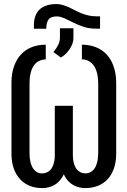

<svg xmlns="http://www.w3.org/2000/svg" viewBox="-20 -935 640 965"><path d="M391.6 -710.4V-636.7Q406.7 -636.7 419.2 -631.6Q431.6 -626.5 441.9 -616.7Q448.7 -609.9 454.6 -600.3Q460.4 -590.8 464.4 -579.1Q468.8 -566.4 470.9 -551Q473.1 -535.6 473.6 -518.1V-164.1Q473.1 -137.2 467.5 -116.7Q461.9 -96.2 451.7 -83.5Q443.4 -73.7 432.9 -68.6Q422.4 -63.5 409.7 -63.5Q396.5 -63.5 385.5 -68.6Q374.5 -73.7 366.2 -83.5Q360.4 -90.8 356 -101.1Q351.6 -111.3 349.1 -124Q347.7 -131.3 346.9 -139.2Q346.2 -147 346.2 -155.3V-403.3H255.4V-155.3Q255.4 -146 254.6 -137.5Q253.9 -128.9 252 -121.6Q249 -107.9 243.9 -97.2Q238.8 -86.4 231.4 -79.1Q223.6 -71.8 213.6 -67.6Q203.6 -63.5 191.9 -63.5Q177.7 -63.5 166.5 -69.6Q155.3 -75.7 147 -87.4Q138.2 -100.1 133.3 -119.6Q128.4 -139.2 128.4 -164.1V-518.1Q128.4 -531.7 129.6 -543.9Q130.9 -556.2 133.8 -566.9Q137.2 -582.5 143.6 -595Q149.9 -607.4 158.7 -616.2Q168.5 -626 181.6 -631.1Q194.8 -636.2 210 -636.7V-710.4Q171.4 -710.4 139.6 -698Q107.9 -685.5 85.4 -661.1Q75.2 -650.4 67.1 -637.2Q59.1 -624 53.2 -608.9Q45.4 -589.8 41.5 -567.1Q37.6 -544.4 37.6 -518.1V-164.1Q37.6 -121.6 48.8 -89.1Q60.1 -56.6 80.6 -34.7Q100.6 -12.7 128.9 -1.2Q157.2 10.3 191.9 10.3Q214.8 10.3 234.9 3.2Q254.9 -3.9 270.5 -17.6Q279.3 -25.9 287.1 -36.1Q294.9 -46.4 300.8 -59.1Q306.2 -46.9 313.5 -36.6Q320.8 -26.4 329.6 -18.6Q345.2 -4.4 365.5 2.9Q385.7 10.3 409.7 10.3Q443.8 10.3 472.4 -1.2Q501 -12.7 521.5 -34.7Q541.5 -56.6 552.7 -89.1Q564 -121.6 564 -164.1V-518.1Q564 -543 560.3 -564.7Q556.6 -586.4 549.8 -604.5Q543.9 -621.1 535.4 -635.3Q526.9 -649.4 516.1 -661.1Q493.2 -685.5 461.4 -698Q429.7 -710.4 391.6 -710.4ZM482.9 -853H463.4Q441.4 -853 422.6 -857.7Q403.8 -862.3 387.2 -869.1Q370.6 -876 355.5 -884Q340.3 -892.1 325.7 -898.9Q310.5 -905.3 295.2 -909.9Q279.8 -914.6 263.2 -914.6Q235.4 -914.6 213.4 -907.2Q191.4 -899.9 176.8 -885.3Q164.1 -872.1 157.2 -852.8Q150.4 -833.5 150.4 -808.1V-790.5H212.4L212.9 -799.3Q213.4 -811 216.1 -820.1Q218.8 -829.1 223.1 -835.4Q229.5 -844.7 240 -848.6Q250.5 -852.5 265.1 -852.5Q274.9 -852.5 284.7 -849.9Q294.4 -847.2 304.7 -842.8Q314.5 -838.4 325 -833Q335.4 -827.6 346.7 -822.3Q370.1 -810.5 398.4 -800.8Q426.8 -791 462.4 -791H482.9ZM248.5 -673.3 285.6 -646Q297.9 -652.3 309.3 -663.3Q320.8 -674.3 329.6 -687.5Q338.4 -700.2 343.8 -714.6Q349.1 -729 349.1 -743.2V-793H281.2V-746.1Q281.2 -727.5 272.9 -710.2Q264.6 -692.9 248.5 -673.3Z"/></svg>

Font: Roboto Mono
Style: Regular
Weight: 400
Monospace: yes
Designer: Google
Version: Version 3.000